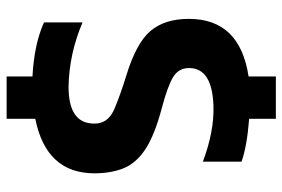

<svg xmlns="http://www.w3.org/2000/svg" viewBox="-157 -613 856 582"><g transform="rotate(90 271.0 -322.0)"><path d="M354.6 -179Q354.4 -101.7 242.7 -101.8Q143.3 -103.6 47.9 -144.2V-27.4Q113 2.2 211.7 7.6V85.9H340.2V-1Q504.6 -33.8 505.4 -179.3Q505.4 -230.3 490.1 -268.4Q474.8 -306.5 432.9 -334.3Q391.1 -362.2 308.5 -384.3Q241.8 -401.8 214.1 -418.5Q186.3 -435.1 186.3 -467.4Q186.5 -538.2 303.7 -541.1Q379.3 -543 470 -509V-626.2Q422.5 -642.9 340.2 -649.2V-730.2H211.7V-647.5Q37.1 -621.1 37.2 -466.3Q37.2 -393.7 73.6 -350.4Q110 -307.1 208.6 -277Q262.7 -260.5 309.2 -241.2Q355.7 -221.8 354.6 -179Z"/></g></svg>

Font: Arad-VF Thin Dots1
Style: Regular
Weight: 100
Designer: Mohammad Darvishi
Version: Version 1.000;August 30, 2024;FontCreator 15.0.0.2992 64-bit